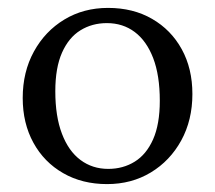

<svg xmlns="http://www.w3.org/2000/svg" viewBox="-20 -456 544 486"><path d="M254 -28.5Q291.5 -28.5 321 -46.8Q350.5 -65 367.5 -103.2Q384.5 -141.5 384.5 -201Q384.5 -265 367.8 -308.8Q351 -352.5 321 -375Q291 -397.5 250.5 -397.5Q213 -397.5 183.5 -379.2Q154 -361 137 -322.8Q120 -284.5 120 -225Q120 -161.5 136.8 -117.5Q153.5 -73.5 183.8 -51Q214 -28.5 254 -28.5ZM251 10Q188 10 139.8 -17.8Q91.5 -45.5 64.5 -94.8Q37.5 -144 37.5 -208Q37.5 -274 65.8 -325.5Q94 -377 142.8 -406.5Q191.5 -436 253.5 -436Q317 -436 365 -408.2Q413 -380.5 440 -331.5Q467 -282.5 467 -218Q467 -152 438.8 -100.5Q410.5 -49 361.8 -19.5Q313 10 251 10Z"/></svg>

Font: Newsreader 16pt
Style: Regular
Weight: 400
Designer: Hugues Gentile
Foundry: Production Type
Version: Version 1.003